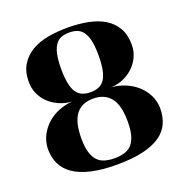

<svg xmlns="http://www.w3.org/2000/svg" viewBox="-139 -845 1002 1041"><g transform="rotate(-20 362.0 -324.0)"><path d="M361 71Q274 71 212.5 56.5Q151 42 112 15Q73 -12 55 -50.5Q37 -89 37 -138Q39 -182 57.5 -216.5Q76 -251 105 -276.5Q134 -302 171.5 -316.5Q209 -331 248 -334Q211 -336 177.5 -350.5Q144 -365 118.5 -388.5Q93 -412 78.5 -444Q64 -476 64 -513Q64 -573 88.5 -612.5Q113 -652 154 -676Q195 -700 248.5 -709.5Q302 -719 361 -719Q424 -719 478 -708.5Q532 -698 572 -674Q612 -650 635 -610.5Q658 -571 658 -513Q658 -475 642.5 -442.5Q627 -410 601.5 -386.5Q576 -363 543 -349Q510 -335 474 -334Q516 -331 554 -315Q592 -299 620.5 -273.5Q649 -248 666.5 -213.5Q684 -179 685 -138Q685 -89 668 -50.5Q651 -12 612.5 15Q574 42 512 56.5Q450 71 361 71ZM361 -347Q389 -347 409.5 -356Q430 -365 443 -385Q456 -405 462.5 -438.5Q469 -472 469 -520Q469 -570 462 -603Q455 -636 441.5 -655.5Q428 -675 408 -683Q388 -691 361 -691Q334 -691 314 -683Q294 -675 280.5 -655.5Q267 -636 260 -603Q253 -570 253 -520Q253 -472 259.5 -438.5Q266 -405 279 -385Q292 -365 312.5 -356Q333 -347 361 -347ZM361 34Q393 34 418 26.5Q443 19 460 0.5Q477 -18 486 -49.5Q495 -81 495 -128Q495 -225 460 -267.5Q425 -310 361 -310Q294 -310 260.5 -266Q227 -222 227 -128Q227 -81 236 -49.5Q245 -18 262 0.5Q279 19 304 26.5Q329 34 361 34Z"/></g></svg>

Font: Cafe24 ClassicType
Style: Regular
Weight: 400
Designer: Cafe24 thkim, hmlim, mnelim & 4IR
Foundry: Cafe24
Version: Version 1.000